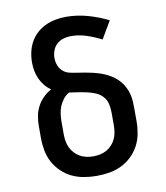

<svg xmlns="http://www.w3.org/2000/svg" viewBox="-84 -813 768 890"><g transform="rotate(-10 300.0 -367.5)"><path d="M300 8Q270 8 240.5 3Q211 -2 184.5 -14.5Q158 -27 136 -48Q114 -69 100 -95Q86 -121 80.5 -150.5Q75 -180 75 -210V-268Q75 -292 79.5 -315Q84 -338 95 -358.5Q106 -379 123 -396Q140 -413 161 -424Q144 -435 131.5 -450.5Q119 -466 110.5 -484.5Q102 -503 98.5 -522.5Q95 -542 95 -562Q95 -587 100.5 -611.5Q106 -636 118 -657.5Q130 -679 148.5 -696Q167 -713 190 -723.5Q213 -734 237.5 -738.5Q262 -743 287 -743Q338 -743 388 -729Q438 -715 484 -692L436 -610Q403 -627 367 -639Q331 -651 294 -651Q276 -651 258.5 -646Q241 -641 227.5 -629Q214 -617 207.5 -599.5Q201 -582 201 -564Q201 -546 207.5 -529Q214 -512 227.5 -500.5Q241 -489 259 -485Q277 -481 294.5 -478.5Q312 -476 329.5 -473Q347 -470 364 -466Q381 -462 398 -456.5Q415 -451 430.5 -443Q446 -435 460.5 -424.5Q475 -414 486.5 -400.5Q498 -387 506 -371Q514 -355 518.5 -338Q523 -321 524 -303.5Q525 -286 525 -268V-210Q525 -180 519.5 -150.5Q514 -121 500 -95Q486 -69 464 -48Q442 -27 415.5 -14.5Q389 -2 359.5 3Q330 8 300 8ZM300 -84Q316 -84 332.5 -87.5Q349 -91 363 -99Q377 -107 388 -119Q399 -131 406 -146Q413 -161 415.5 -177.5Q418 -194 418 -210V-268Q418 -289 413.5 -309.5Q409 -330 395 -345.5Q381 -361 361.5 -369Q342 -377 321.5 -381.5Q301 -386 280.5 -389Q260 -392 240 -395Q224 -386 212.5 -371.5Q201 -357 194 -340Q187 -323 184.5 -304.5Q182 -286 182 -268V-210Q182 -194 184.5 -177.5Q187 -161 194 -146Q201 -131 212 -119Q223 -107 237 -99Q251 -91 267.5 -87.5Q284 -84 300 -84Z"/></g></svg>

Font: Iosevka Custom SmBdEx
Style: Regular
Weight: 600
Width: 7
Monospace: yes
Designer: Belleve Invis
Foundry: Belleve Invis
Version: Version 11.2.4; ttfautohint (v1.8.4)